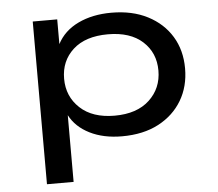

<svg xmlns="http://www.w3.org/2000/svg" viewBox="-50 -561 903 797"><g transform="rotate(-5 401.5 -163.0)"><path d="M114 180V-498H216V-395Q244 -449 303.5 -477.5Q363 -506 442 -506Q529 -506 593 -473Q657 -440 692 -382.5Q727 -325 727 -249Q727 -174 692.5 -116Q658 -58 594.5 -24.5Q531 9 442 9Q365 9 308 -19.5Q251 -48 225 -98V180ZM419 -79Q512 -79 564 -127.5Q616 -176 616 -250Q616 -324 564.5 -371Q513 -418 420 -418Q326 -418 274.5 -371Q223 -324 223 -250Q223 -176 275 -127.5Q327 -79 419 -79Z"/></g></svg>

Font: Nunito Sans 7pt Expanded Medium
Style: Regular
Weight: 500
Width: 7
Designer: Vernon Adams
Foundry: Vernon Adams
Version: Version 3.101;gftools[0.9.27]